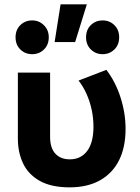

<svg xmlns="http://www.w3.org/2000/svg" viewBox="-20 -834 636 870"><path d="M296.5 15Q212.5 15 160.5 -14.2Q108.5 -43.5 84.8 -93.2Q61 -143 61 -205V-505H207V-213.5Q207 -163.5 230.8 -137.8Q254.5 -112 296.5 -112Q323 -112 343 -122.5Q363 -133 376.5 -152Q390 -171 396.8 -198.2Q403.5 -225.5 403.5 -259Q403.5 -298 395.8 -335Q388 -372 373.2 -406Q358.5 -440 336 -469L462 -517.5Q504 -462.5 526.5 -391.5Q549 -320.5 549 -250Q549 -167.5 519.8 -108.5Q490.5 -49.5 434.2 -17.5Q378 14.5 296.5 15ZM227.5 -643.5 254.5 -814.5H373.5L320.5 -643.5ZM126 -588.5Q94 -588.5 72.2 -609.8Q50.5 -631 50.5 -665Q50.5 -699 72.2 -720.2Q94 -741.5 126 -741.5Q157 -741.5 179 -719.8Q201 -698 201 -665Q201 -631 179.2 -609.8Q157.5 -588.5 126 -588.5ZM445 -588.5Q413.5 -588.5 391.8 -609.8Q370 -631 370 -665Q370 -699.5 391.8 -720.5Q413.5 -741.5 445 -741.5Q476.5 -741.5 498.2 -720.2Q520 -699 520 -665Q520 -631 498.2 -609.8Q476.5 -588.5 445 -588.5Z"/></svg>

Font: Geologica Roman SemiBold
Style: Regular
Weight: 600
Designer: Sindre Bremnes, Frode Helland
Foundry: Monokrom Skriftforlag AS
Version: Version 1.010;gftools[0.9.28]